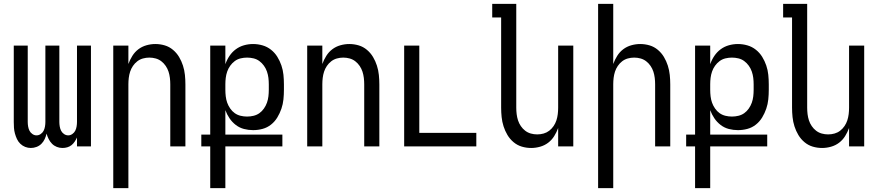

<svg xmlns="http://www.w3.org/2000/svg" viewBox="-20 -755 4540 990"><path d="M139 8Q124 8 110 2.5Q96 -3 85 -13.5Q74 -24 67.5 -38Q61 -52 57 -66.5Q53 -81 52 -96Q51 -111 51 -126V-520H123V-126Q123 -115 125 -103Q127 -91 132 -81Q137 -71 147 -64Q157 -57 168 -57Q180 -57 190 -64Q200 -71 205 -81Q210 -91 212 -103Q214 -115 214 -126V-520H286V-126Q286 -115 288 -103Q290 -91 295 -81Q300 -71 310 -64Q320 -57 332 -57Q343 -57 353 -64Q363 -71 368 -81Q373 -91 375 -103Q377 -115 377 -126V-520H449V0H377V-46Q372 -35 365 -24.5Q358 -14 348.5 -6.5Q339 1 327 4.5Q315 8 302 8Q287 8 273 2.5Q259 -3 248.5 -13.5Q238 -24 231 -38Q224 -52 220 -66Q217 -52 210.5 -38Q204 -24 193.5 -13.5Q183 -3 168.5 2.5Q154 8 139 8Z M564 215V-520H642V-425Q650 -447 662.5 -467Q675 -487 693.5 -501Q712 -515 735 -521.5Q758 -528 781 -528Q806 -528 829.5 -521Q853 -514 872 -498Q891 -482 903.5 -461Q916 -440 923.5 -416.5Q931 -393 933.5 -368.5Q936 -344 936 -320V0H858V-320Q858 -337 856 -353.5Q854 -370 849 -385.5Q844 -401 834.5 -415Q825 -429 812 -439Q799 -449 783 -453.5Q767 -458 750 -458Q733 -458 717 -453.5Q701 -449 688 -439Q675 -429 665.5 -415Q656 -401 651 -385.5Q646 -370 644 -353.5Q642 -337 642 -320V215Z M1064 215V0H1018V-61H1064V-520H1142V-424Q1150 -447 1163.5 -467Q1177 -487 1196 -501Q1215 -515 1238 -521.5Q1261 -528 1285 -528Q1310 -528 1334 -521Q1358 -514 1377.5 -498.5Q1397 -483 1410 -462Q1423 -441 1431 -417.5Q1439 -394 1441.5 -369.5Q1444 -345 1444 -320V-292Q1444 -267 1441.5 -242.5Q1439 -218 1431 -194.5Q1423 -171 1410 -149.5Q1397 -128 1377.5 -112.5Q1358 -97 1334 -90.5Q1310 -84 1285 -84Q1261 -84 1238 -90Q1215 -96 1196 -110.5Q1177 -125 1163.5 -145Q1150 -165 1142 -187V-61H1436V0H1142V215ZM1254 -154Q1271 -154 1287.5 -158Q1304 -162 1317.5 -171.5Q1331 -181 1341 -195.5Q1351 -210 1356.5 -225.5Q1362 -241 1364 -258Q1366 -275 1366 -292V-320Q1366 -337 1364 -353.5Q1362 -370 1356.5 -386Q1351 -402 1341 -416Q1331 -430 1317.5 -440Q1304 -450 1287.5 -454Q1271 -458 1254 -458Q1237 -458 1220.5 -454Q1204 -450 1190.5 -440Q1177 -430 1167 -416Q1157 -402 1151.5 -386Q1146 -370 1144 -353.5Q1142 -337 1142 -320V-292Q1142 -275 1144 -258Q1146 -241 1151.5 -225.5Q1157 -210 1167 -195.5Q1177 -181 1190.5 -171.5Q1204 -162 1220.5 -158Q1237 -154 1254 -154Z M1564 0V-520H1642V-425Q1650 -447 1662.5 -467Q1675 -487 1693.5 -501Q1712 -515 1735 -521.5Q1758 -528 1781 -528Q1806 -528 1829.5 -521Q1853 -514 1872 -498Q1891 -482 1903.5 -461Q1916 -440 1923.5 -416.5Q1931 -393 1933.5 -368.5Q1936 -344 1936 -320V0H1858V-320Q1858 -337 1856 -353.5Q1854 -370 1849 -385.5Q1844 -401 1834.5 -415Q1825 -429 1812 -439Q1799 -449 1783 -453.5Q1767 -458 1750 -458Q1733 -458 1717 -453.5Q1701 -449 1688 -439Q1675 -429 1665.5 -415Q1656 -401 1651 -385.5Q1646 -370 1644 -353.5Q1642 -337 1642 -320V0Z M2064 0V-520H2142V-70H2436V0Z M2719 8Q2694 8 2670.5 1Q2647 -6 2628 -22Q2609 -38 2596.5 -59Q2584 -80 2576.5 -103.5Q2569 -127 2566.5 -151.5Q2564 -176 2564 -200V-665H2518V-735H2642V-200Q2642 -183 2644 -166.5Q2646 -150 2651 -134.5Q2656 -119 2665.5 -105Q2675 -91 2688 -81Q2701 -71 2717 -66.5Q2733 -62 2750 -62Q2767 -62 2783 -66.5Q2799 -71 2812 -81Q2825 -91 2834.5 -105Q2844 -119 2849 -134.5Q2854 -150 2856 -166.5Q2858 -183 2858 -200V-520H2936V0H2858V-95Q2850 -73 2837.5 -53Q2825 -33 2806.5 -19Q2788 -5 2765 1.5Q2742 8 2719 8Z M3064 215V-735H3142V-425Q3150 -447 3162.5 -467Q3175 -487 3193.5 -501Q3212 -515 3235 -521.5Q3258 -528 3281 -528Q3306 -528 3329.5 -521Q3353 -514 3372 -498Q3391 -482 3403.5 -461Q3416 -440 3423.5 -416.5Q3431 -393 3433.5 -368.5Q3436 -344 3436 -320V0H3358V-320Q3358 -337 3356 -353.5Q3354 -370 3349 -385.5Q3344 -401 3334.5 -415Q3325 -429 3312 -439Q3299 -449 3283 -453.5Q3267 -458 3250 -458Q3233 -458 3217 -453.5Q3201 -449 3188 -439Q3175 -429 3165.5 -415Q3156 -401 3151 -385.5Q3146 -370 3144 -353.5Q3142 -337 3142 -320V215Z M3564 215V0H3518V-61H3564V-520H3642V-424Q3650 -447 3663.5 -467Q3677 -487 3696 -501Q3715 -515 3738 -521.5Q3761 -528 3785 -528Q3810 -528 3834 -521Q3858 -514 3877.5 -498.5Q3897 -483 3910 -462Q3923 -441 3931 -417.5Q3939 -394 3941.5 -369.5Q3944 -345 3944 -320V-292Q3944 -267 3941.5 -242.5Q3939 -218 3931 -194.5Q3923 -171 3910 -149.5Q3897 -128 3877.5 -112.5Q3858 -97 3834 -90.5Q3810 -84 3785 -84Q3761 -84 3738 -90Q3715 -96 3696 -110.5Q3677 -125 3663.5 -145Q3650 -165 3642 -187V-61H3936V0H3642V215ZM3754 -154Q3771 -154 3787.5 -158Q3804 -162 3817.5 -171.5Q3831 -181 3841 -195.5Q3851 -210 3856.5 -225.5Q3862 -241 3864 -258Q3866 -275 3866 -292V-320Q3866 -337 3864 -353.5Q3862 -370 3856.5 -386Q3851 -402 3841 -416Q3831 -430 3817.5 -440Q3804 -450 3787.5 -454Q3771 -458 3754 -458Q3737 -458 3720.5 -454Q3704 -450 3690.5 -440Q3677 -430 3667 -416Q3657 -402 3651.5 -386Q3646 -370 3644 -353.5Q3642 -337 3642 -320V-292Q3642 -275 3644 -258Q3646 -241 3651.5 -225.5Q3657 -210 3667 -195.5Q3677 -181 3690.5 -171.5Q3704 -162 3720.5 -158Q3737 -154 3754 -154Z M4219 8Q4194 8 4170.5 1Q4147 -6 4128 -22Q4109 -38 4096.5 -59Q4084 -80 4076.5 -103.5Q4069 -127 4066.5 -151.5Q4064 -176 4064 -200V-665H4018V-735H4142V-200Q4142 -183 4144 -166.5Q4146 -150 4151 -134.5Q4156 -119 4165.5 -105Q4175 -91 4188 -81Q4201 -71 4217 -66.5Q4233 -62 4250 -62Q4267 -62 4283 -66.5Q4299 -71 4312 -81Q4325 -91 4334.5 -105Q4344 -119 4349 -134.5Q4354 -150 4356 -166.5Q4358 -183 4358 -200V-520H4436V0H4358V-95Q4350 -73 4337.5 -53Q4325 -33 4306.5 -19Q4288 -5 4265 1.5Q4242 8 4219 8Z"/></svg>

Font: Iosevka
Style: Regular
Weight: 400
Monospace: yes
Designer: Belleve Invis
Foundry: Belleve Invis
Version: Version 33.2.3; ttfautohint (v1.8.4)